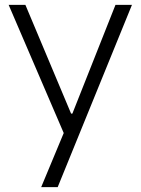

<svg xmlns="http://www.w3.org/2000/svg" viewBox="-20 -566 579 790"><path d="M149.4 204.1H217.3L522.9 -545.9H455.1L277.8 -98.6H272.5L84.5 -545.9H15.6L242.2 -18.6Z"/></svg>

Font: Guggenheim Sans Display Light
Style: Regular
Weight: 300
Designer: Modified by Tom Baber under direction of Pentagram Design 2023
Foundry: rsms
Version: Version 1.001;Glyphs 3.1.2 (3151)